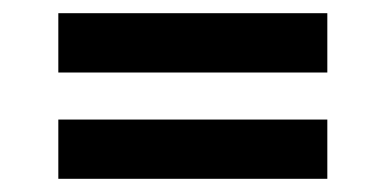

<svg xmlns="http://www.w3.org/2000/svg" viewBox="-20 -500 584 291"><path d="M476.1 -390.1H68.4V-480H476.1ZM476.1 -229H68.4V-318.8H476.1Z"/></svg>

Font: Aclonica
Style: Regular
Weight: 400
Version: Version 1.001